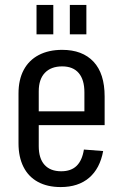

<svg xmlns="http://www.w3.org/2000/svg" viewBox="-20 -750 499 778"><path d="M226 8Q172 8 133.5 -13Q95 -34 75 -74Q55 -114 55 -169V-371Q55 -427 76 -466.5Q97 -506 137 -527Q177 -548 232 -548Q314 -548 359 -500Q404 -452 404 -359V-243H122V-299H337L322 -265V-376Q322 -427 299 -454Q276 -481 232 -481Q187 -481 162 -455Q137 -429 137 -380V-158Q137 -108 160.5 -82Q184 -56 228 -56Q268 -56 290.5 -78Q313 -100 320 -144L398 -138Q385 -67 341 -29.5Q297 8 226 8ZM196 -730V-611H128V-730ZM330 -730V-611H263V-730Z"/></svg>

Font: Pathway Extreme Condensed
Style: Regular
Weight: 400
Width: 3
Version: Version 1.001;gftools[0.9.26]